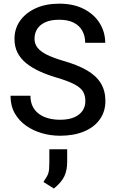

<svg xmlns="http://www.w3.org/2000/svg" viewBox="-20 -741 640 1062"><path d="M312 9.8Q261.7 9.8 213.1 -3.9Q164.6 -17.6 124.8 -45.4Q85 -73.2 61.5 -114.7Q38.1 -156.2 38.1 -211.4H148.4Q148.4 -176.3 161.4 -151.1Q174.3 -126 197 -109.9Q219.7 -93.8 249.3 -86.2Q278.8 -78.6 312 -78.6Q357.9 -78.6 388.9 -91.6Q419.9 -104.5 436 -127.7Q452.1 -150.9 452.1 -181.6Q452.1 -212.9 439.2 -234.6Q426.3 -256.3 391.6 -274.7Q356.9 -293 292.5 -312Q240.7 -327.1 198.5 -346.7Q156.2 -366.2 125 -391.4Q93.8 -416.5 76.9 -449.7Q60.1 -482.9 60.1 -525.9Q60.1 -582.5 91.3 -626.5Q122.6 -670.4 178.2 -695.6Q233.9 -720.7 307.6 -720.7Q387.7 -720.7 444.8 -690.9Q502 -661.1 532 -611.8Q562 -562.5 562 -504.4H451.2Q451.2 -541.5 435.5 -570.3Q419.9 -599.1 387.9 -615.5Q356 -631.8 307.1 -631.8Q260.7 -631.8 230.5 -617.9Q200.2 -604 185.5 -580.3Q170.9 -556.6 170.9 -526.4Q170.9 -498.5 187.7 -477.1Q204.6 -455.6 239.7 -438.2Q274.9 -420.9 329.1 -404.8Q408.7 -382.3 460.7 -352.1Q512.7 -321.8 537.8 -280.3Q563 -238.8 563 -182.6Q563 -124 532 -80.6Q501 -37.1 444.6 -13.7Q388.2 9.8 312 9.8ZM351.6 153.8Q351.6 201.2 335.7 234.4Q319.8 267.6 278.3 301.8L220.2 265.6Q231 249.5 237.5 238.3Q244.1 227.1 247.3 216.8Q250.5 206.5 251.7 192.6Q252.9 178.7 252.9 156.7V84.5H351.6Z"/></svg>

Font: Heebo Medium
Style: Regular
Weight: 500
Designer: Oded Ezer
Foundry: Ezer Type House
Version: Version 3.100